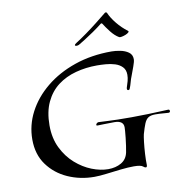

<svg xmlns="http://www.w3.org/2000/svg" viewBox="-92 -945 993 1040"><g transform="rotate(-10 404.0 -424.5)"><path d="M344 9Q266 9 198.5 -21Q131 -51 89 -108.5Q47 -166 47 -248Q47 -327 84 -398Q121 -469 188.5 -524.5Q256 -580 348.5 -612Q441 -644 552 -644Q573 -644 599.5 -639Q626 -634 645 -620.5Q664 -607 664 -582Q664 -569 654.5 -543.5Q645 -518 637 -496Q630 -479 625.5 -461.5Q621 -444 614 -427Q612 -422 607 -422Q599 -422 599 -430Q599 -433 599.5 -435Q600 -437 601 -440Q606 -454 610.5 -471Q615 -488 615 -505Q615 -532 599.5 -548Q584 -564 560 -571.5Q536 -579 509.5 -581Q483 -583 461 -583Q400 -583 344 -568Q288 -553 245 -520.5Q202 -488 177 -435Q152 -382 152 -307Q152 -237 178.5 -183Q205 -129 246.5 -92.5Q288 -56 335 -37.5Q382 -19 425 -19Q466 -19 496.5 -36.5Q527 -54 535 -91Q538 -105 541 -126.5Q544 -148 546.5 -169.5Q549 -191 550 -207Q551 -223 551 -227Q551 -264 501 -264Q468 -264 441 -263Q414 -262 408 -262Q402 -262 402 -266Q402 -271 407 -275Q412 -279 416 -279Q430 -279 470 -276.5Q510 -274 598 -274Q642 -274 687 -275.5Q732 -277 764 -278.5Q796 -280 800 -280Q808 -280 808 -271Q808 -263 798 -263Q791 -263 770 -265Q749 -267 726 -267Q701 -267 687.5 -258Q674 -249 665.5 -228Q657 -207 647 -172Q644 -160 640.5 -130Q637 -100 635 -66Q633 -32 634 -6Q634 7 627 7Q621 7 613 0Q602 -10 563 -10Q532 -10 491.5 -5.5Q451 -1 411.5 4Q372 9 344 9ZM559 -858Q562 -858 565 -853Q577 -825 602.5 -793.5Q628 -762 659 -739Q665 -735 659.5 -729.5Q654 -724 643 -719.5Q632 -715 621.5 -713Q611 -711 607 -713Q584 -726 563 -753Q542 -780 529 -801Q526 -805 521 -802Q500 -785 471 -765Q442 -745 418 -730Q394 -715 385 -710Q379 -707 372 -707Q363 -707 363 -712Q365 -718 374 -723Q401 -740 433 -763Q465 -786 495.5 -810Q526 -834 548 -852Q554 -858 559 -858Z"/></g></svg>

Font: Tapestry
Style: Regular
Weight: 400
Designer: Robert E. Leuschke
Foundry: Robert E. Leuschke
Version: Version 1.010; ttfautohint (v1.8.4.7-5d5b)